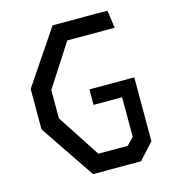

<svg xmlns="http://www.w3.org/2000/svg" viewBox="-109 -820 817 909"><g transform="rotate(-15 300.0 -365.0)"><path d="M235 0 54 -268V-466L232 -730H501L513 -643H281L147 -436V-297L284 -87H428L462 -122V-316H322V-392H542V-79L470 0Z"/></g></svg>

Font: Moralerspace Krypton JPDOC
Style: Regular
Weight: 400
Version: v0.0.6; ttfautohint (v1.8.4.7-5d5b-dirty) -l 6 -r 45 -G 200 